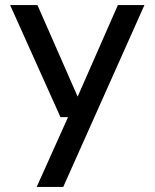

<svg xmlns="http://www.w3.org/2000/svg" viewBox="-20 -519 611 759"><path d="M125 220 249 -56H219L20 -499H128L287 -137L446 -499H551L230 220Z"/></svg>

Font: DM Sans 20pt Medium
Style: Regular
Weight: 500
Version: Version 4.004;gftools[0.9.30]